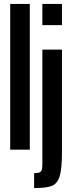

<svg xmlns="http://www.w3.org/2000/svg" viewBox="-20 -763 369 979"><path d="M32 0V-743H132V0ZM196 -635V-743H296V-635ZM196 68V-510H296V11Q296 97 284.5 135Q273 173 245 184.5Q217 196 154 196V120Q174 120 183 115Q192 110 194 100Q196 90 196 68Z"/></svg>

Font: Saira Ultra Condensed
Style: Bold
Weight: 700
Width: 1
Designer: Hector Gatti with collaboration of the Omnibus-Type team
Foundry: Omnibus-Type
Version: Version 1.001; ttfautohint (v1.8)